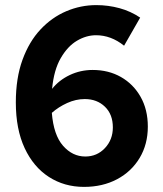

<svg xmlns="http://www.w3.org/2000/svg" viewBox="-20 -721 640 752"><path d="M42 -320Q42 -415 68 -486.5Q94 -558 138.5 -605.5Q183 -653 239.5 -677Q296 -701 357 -701Q404 -701 448 -689Q492 -677 529 -652L466 -542Q415 -583 356 -583Q318 -583 281.5 -561.5Q245 -540 218 -493.5Q191 -447 184 -373Q211 -407 253 -427Q295 -447 343 -447Q405 -447 453.5 -419.5Q502 -392 530.5 -342Q559 -292 559 -225Q559 -156 527 -102.5Q495 -49 438.5 -19Q382 11 309 11Q232 11 171.5 -28Q111 -67 76.5 -141Q42 -215 42 -320ZM183 -279Q190 -192 227 -150Q264 -108 314 -108Q360 -108 391 -141Q422 -174 422 -222Q422 -273 391 -303Q360 -333 312 -333Q277 -333 243 -317.5Q209 -302 183 -279Z"/></svg>

Font: Radio Canada SemiBold
Style: Regular
Weight: 600
Designer: Charles Daoud, Etienne Aubert Bonn, Alexandre Saumier Demers, Jacques Le Bailly
Foundry: Radio-Canada
Version: Version 2.104; ttfautohint (v1.8.4.7-5d5b);gftools[0.9.28.de